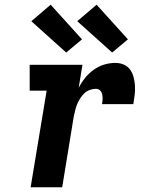

<svg xmlns="http://www.w3.org/2000/svg" viewBox="-20 -795 640 815"><path d="M110 0 178 -410H106V-520H330L314 -422Q325 -444 341 -464Q357 -484 378 -499Q399 -514 422.5 -521Q446 -528 470 -528Q489 -528 506 -520.5Q523 -513 533 -498.5Q543 -484 547.5 -466Q552 -448 553 -429Q554 -410 551.5 -391Q549 -372 546 -353H413Q415 -363 415.5 -373.5Q416 -384 414 -394Q412 -404 405 -411Q398 -418 387 -418Q374 -418 360.5 -413Q347 -408 337 -398Q327 -388 319.5 -376Q312 -364 307 -351.5Q302 -339 299 -326Q296 -313 293 -300L244 0ZM456 -572 308 -705 390 -775 523 -628ZM261 -572 113 -705 195 -775 328 -628Z"/></svg>

Font: Iosevka HT Extrabold Extended
Style: Italic
Weight: 800
Width: 7
Italic angle: -9°
Monospace: yes
Designer: Belleve Invis
Foundry: Belleve Invis
Version: Version 32.3.0; ttfautohint (v1.8.4)